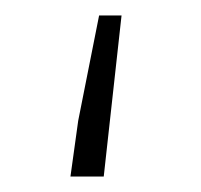

<svg xmlns="http://www.w3.org/2000/svg" viewBox="-20 -228 259 248"><path d="M71 0 81 -72 108 -208H137L114 0Z"/></svg>

Font: Toshiba Sans Light
Style: Regular
Weight: 300
Designer: Paul D. Hunt
Foundry: Toshiba Corporation
Version: Version 2.020;PS 2.0;hotconv 1.0.86;makeotf.lib2.5.63406